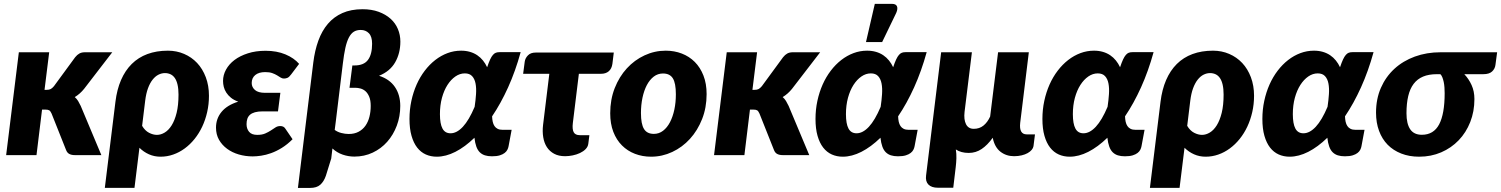

<svg xmlns="http://www.w3.org/2000/svg" viewBox="-20 -782 7568 968"><path d="M228 -518.5 204.5 -329H215Q228 -329 235.8 -333.2Q243.5 -337.5 252 -347.5L359 -493.5Q369 -506 380.2 -512.2Q391.5 -518.5 408 -518.5H546L404 -334Q383.5 -308.5 357 -292.5Q367 -284 373.8 -272.8Q380.5 -261.5 387 -248L491 0H357Q340.5 0 329.5 -5.8Q318.5 -11.5 313 -26L240 -209.5Q234.5 -222 228.2 -225.8Q222 -229.5 208 -229.5H192L164 0H11L75 -518.5Z M696.5 -147.5Q711 -123 731.5 -112.5Q752 -102 771 -102Q791 -102 810.5 -113.8Q830 -125.5 845.5 -150.2Q861 -175 870.5 -213.2Q880 -251.5 880 -305Q880 -334 875.2 -354.8Q870.5 -375.5 861.5 -388.5Q852.5 -401.5 839.8 -407.5Q827 -413.5 811.5 -413.5Q795 -413.5 779 -405.5Q763 -397.5 749.5 -380.5Q736 -363.5 726.2 -337.2Q716.5 -311 712 -274.5ZM562 -269Q569.5 -330.5 590.2 -378.5Q611 -426.5 644.2 -459.5Q677.5 -492.5 723.2 -509.5Q769 -526.5 826.5 -526.5Q870.5 -526.5 908.2 -510.2Q946 -494 973.8 -464.5Q1001.5 -435 1017.5 -392.8Q1033.5 -350.5 1033.5 -299Q1033.5 -256.5 1024.5 -217Q1015.5 -177.5 999.5 -143.5Q983.5 -109.5 961 -81.5Q938.5 -53.5 911.2 -33.5Q884 -13.5 853.2 -2.8Q822.5 8 789.5 8Q758 8 731 -4Q704 -16 683 -37L658 165H508.5Z M1304.5 -220.5Q1281 -220.5 1265.2 -216Q1249.5 -211.5 1240.2 -203.2Q1231 -195 1227 -183Q1223 -171 1223 -156Q1223 -133 1235.8 -117.5Q1248.5 -102 1277 -102Q1301 -102 1317 -109Q1333 -116 1345.5 -124.2Q1358 -132.5 1368.8 -139.5Q1379.5 -146.5 1393 -146.5Q1410.5 -146.5 1418.5 -133.5L1455 -80Q1428.5 -53.5 1401 -36.5Q1373.5 -19.5 1347 -10Q1320.5 -0.5 1296.5 3Q1272.5 6.5 1254 6.5Q1217.5 6.5 1184 -3.2Q1150.5 -13 1125 -31.8Q1099.5 -50.5 1084.2 -77.2Q1069 -104 1069 -138.5Q1069 -184 1097 -218Q1125 -252 1181 -269.5Q1159 -277.5 1144.5 -289.2Q1130 -301 1121 -315Q1112 -329 1108.2 -344Q1104.5 -359 1104.5 -374Q1104.5 -403.5 1119.5 -431Q1134.5 -458.5 1162.2 -479.5Q1190 -500.5 1229.8 -513.2Q1269.5 -526 1319 -526Q1375.5 -526 1419 -507.8Q1462.5 -489.5 1488 -460L1448 -407Q1438 -393.5 1429.8 -389.8Q1421.5 -386 1411.5 -386Q1402.5 -386 1394.8 -391Q1387 -396 1376.8 -402.2Q1366.5 -408.5 1352.5 -413.5Q1338.5 -418.5 1317 -418.5Q1285 -418.5 1267 -403.8Q1249 -389 1249 -363.5Q1249 -342.5 1265.5 -328.2Q1282 -314 1316.5 -314H1393.5L1381.5 -220.5Z M1667.5 -127Q1681.5 -116.5 1700.8 -111.5Q1720 -106.5 1738 -106.5Q1767 -106.5 1788 -117.8Q1809 -129 1822.5 -148.2Q1836 -167.5 1842.5 -193.2Q1849 -219 1849 -248Q1849 -276.5 1841.5 -294.2Q1834 -312 1822.8 -322Q1811.5 -332 1797.5 -335.8Q1783.5 -339.5 1771 -339.5H1742L1756.5 -452H1767Q1814.5 -452 1835.2 -480Q1856 -508 1856 -561.5Q1856 -597.5 1840 -614.2Q1824 -631 1798.5 -631Q1778 -631 1763.8 -622Q1749.5 -613 1739 -593Q1728.5 -573 1721.2 -540.5Q1714 -508 1708.5 -461.5L1672.5 -166ZM1559.5 -466.5Q1567 -527.5 1585 -577Q1603 -626.5 1633 -661.8Q1663 -697 1706.2 -716.2Q1749.5 -735.5 1808 -735.5Q1853.5 -735.5 1889 -722.5Q1924.5 -709.5 1949 -687.5Q1973.5 -665.5 1986 -635.8Q1998.5 -606 1998.5 -572.5Q1998.5 -514 1972.5 -468.2Q1946.5 -422.5 1891 -400Q1944 -383 1971 -343.5Q1998 -304 1998 -248Q1998 -195 1980.5 -148.5Q1963 -102 1932.2 -67.2Q1901.5 -32.5 1859 -12.5Q1816.5 7.5 1766.5 7.5Q1736.5 7.5 1707.5 -2.5Q1678.5 -12.5 1656 -33.5L1650 17L1623 104Q1613 133 1595 149.2Q1577 165.5 1543 165.5H1482L1523 -169.5Z M2251.5 -110Q2283 -110 2313.8 -143Q2344.5 -176 2373 -243.5Q2378 -277 2380 -307.5Q2382 -338 2377.5 -361.2Q2373 -384.5 2360.2 -398.2Q2347.5 -412 2323.5 -412Q2298.5 -412 2276 -396.5Q2253.5 -381 2236 -353.8Q2218.5 -326.5 2208.2 -288.8Q2198 -251 2198 -206.5Q2198 -158 2210.8 -134Q2223.5 -110 2251.5 -110ZM2605 -519Q2578.5 -423 2541.8 -341.8Q2505 -260.5 2461 -195.5Q2461.5 -180.5 2464.2 -168Q2467 -155.5 2473 -146.5Q2479 -137.5 2489 -132.5Q2499 -127.5 2514 -127.5H2559.5L2544 -44.5Q2542.5 -36 2538 -27Q2533.5 -18 2524.2 -10.8Q2515 -3.5 2499.8 1.2Q2484.5 6 2460.5 6Q2440 6 2425 1.2Q2410 -3.5 2399 -14.2Q2388 -25 2381.5 -43Q2375 -61 2372 -87.5Q2324 -41 2275.8 -16.5Q2227.5 8 2182 8Q2152 8 2126.8 -3.2Q2101.5 -14.5 2083.2 -38Q2065 -61.5 2054.8 -97.2Q2044.5 -133 2044.5 -182.5Q2044.5 -229.5 2054 -273.5Q2063.5 -317.5 2080.5 -355.8Q2097.5 -394 2121.5 -425.5Q2145.5 -457 2174.5 -479.5Q2203.5 -502 2236.2 -514.2Q2269 -526.5 2304.5 -526.5Q2329 -526.5 2349.5 -520.5Q2370 -514.5 2386.2 -503.5Q2402.5 -492.5 2415 -477Q2427.5 -461.5 2436 -443Q2444 -467 2451 -482Q2458 -497 2465.2 -505.2Q2472.5 -513.5 2480.2 -516.2Q2488 -519 2498 -519Z M3067.5 -460Q3064 -435.5 3049.2 -422.8Q3034.5 -410 3010.5 -410H2898.5L2868 -161Q2864.5 -131 2872.2 -115.8Q2880 -100.5 2903.5 -100.5H2951.5L2946 -57Q2944 -42 2932.5 -30.2Q2921 -18.5 2904 -10.5Q2887 -2.5 2867.2 1.5Q2847.5 5.5 2829 5.5Q2796.5 5.5 2773.8 -6.8Q2751 -19 2737.2 -40.2Q2723.5 -61.5 2718.8 -90.2Q2714 -119 2718 -152.5L2749.5 -410H2617.5L2625.5 -471Q2628 -489 2641.8 -503Q2655.5 -517 2680.5 -517H3074.5Z M3276.5 -107Q3302.5 -107 3323 -122.8Q3343.5 -138.5 3357.8 -165.8Q3372 -193 3379.8 -229.2Q3387.5 -265.5 3387.5 -306.5Q3387.5 -363 3372.2 -387.2Q3357 -411.5 3322.5 -411.5Q3296.5 -411.5 3276 -395.8Q3255.5 -380 3241.2 -353Q3227 -326 3219.2 -289.5Q3211.5 -253 3211.5 -212Q3211.5 -156.5 3226.8 -131.8Q3242 -107 3276.5 -107ZM3262.5 8Q3219 8 3181.2 -6.5Q3143.5 -21 3115.8 -48.8Q3088 -76.5 3072.2 -117.2Q3056.5 -158 3056.5 -211Q3056.5 -280 3079.2 -337.8Q3102 -395.5 3140.5 -437.5Q3179 -479.5 3229.8 -503Q3280.5 -526.5 3336.5 -526.5Q3380 -526.5 3417.5 -512Q3455 -497.5 3482.8 -469.8Q3510.5 -442 3526.5 -401.2Q3542.5 -360.5 3542.5 -307.5Q3542.5 -239.5 3519.8 -181.8Q3497 -124 3458.5 -81.8Q3420 -39.5 3369.2 -15.8Q3318.5 8 3262.5 8Z M3797 -518.5 3773.5 -329H3784Q3797 -329 3804.8 -333.2Q3812.5 -337.5 3821 -347.5L3928 -493.5Q3938 -506 3949.2 -512.2Q3960.5 -518.5 3977 -518.5H4115L3973 -334Q3952.5 -308.5 3926 -292.5Q3936 -284 3942.8 -272.8Q3949.5 -261.5 3956 -248L4060 0H3926Q3909.5 0 3898.5 -5.8Q3887.5 -11.5 3882 -26L3809 -209.5Q3803.5 -222 3797.2 -225.8Q3791 -229.5 3777 -229.5H3761L3733 0H3580L3644 -518.5Z M4298.5 -110Q4330 -110 4360.8 -143Q4391.5 -176 4420 -243.5Q4425 -277 4427 -307.5Q4429 -338 4424.5 -361.2Q4420 -384.5 4407.2 -398.2Q4394.5 -412 4370.5 -412Q4345.5 -412 4323 -396.5Q4300.5 -381 4283 -353.8Q4265.5 -326.5 4255.2 -288.8Q4245 -251 4245 -206.5Q4245 -158 4257.8 -134Q4270.5 -110 4298.5 -110ZM4652 -519Q4625.5 -423 4588.8 -341.8Q4552 -260.5 4508 -195.5Q4508.5 -180.5 4511.2 -168Q4514 -155.5 4520 -146.5Q4526 -137.5 4536 -132.5Q4546 -127.5 4561 -127.5H4606.5L4591 -44.5Q4589.5 -36 4585 -27Q4580.5 -18 4571.2 -10.8Q4562 -3.5 4546.8 1.2Q4531.5 6 4507.5 6Q4487 6 4472 1.2Q4457 -3.5 4446 -14.2Q4435 -25 4428.5 -43Q4422 -61 4419 -87.5Q4371 -41 4322.8 -16.5Q4274.5 8 4229 8Q4199 8 4173.8 -3.2Q4148.5 -14.5 4130.2 -38Q4112 -61.5 4101.8 -97.2Q4091.5 -133 4091.5 -182.5Q4091.5 -229.5 4101 -273.5Q4110.5 -317.5 4127.5 -355.8Q4144.5 -394 4168.5 -425.5Q4192.5 -457 4221.5 -479.5Q4250.5 -502 4283.2 -514.2Q4316 -526.5 4351.5 -526.5Q4376 -526.5 4396.5 -520.5Q4417 -514.5 4433.2 -503.5Q4449.5 -492.5 4462 -477Q4474.5 -461.5 4483 -443Q4491 -467 4498 -482Q4505 -497 4512.2 -505.2Q4519.5 -513.5 4527.2 -516.2Q4535 -519 4545 -519ZM4346 -570 4390.5 -762.5H4477.5Q4497 -762.5 4502.2 -750.2Q4507.5 -738 4498.5 -717L4427.5 -570Z M5198 -104.5 5190.5 -45Q5189 -35.5 5181.5 -26.5Q5174 -17.5 5161.2 -10.2Q5148.5 -3 5131 1.2Q5113.5 5.5 5092.5 5.5Q5053 5.5 5023.8 -17.2Q4994.5 -40 4985 -87.5Q4958.5 -50.5 4929.2 -30.8Q4900 -11 4864 -11Q4825 -11 4799 -28.5Q4802.5 -7 4801.8 16.2Q4801 39.5 4798.5 60L4786 164.5H4709Q4676.5 164.5 4660.8 148.5Q4645 132.5 4649 102.5L4725 -518.5H4880L4843 -218Q4838.5 -179.5 4850.2 -156Q4862 -132.5 4889.5 -132.5Q4918 -132.5 4938.2 -148.8Q4958.5 -165 4972 -194.5L5012 -518.5H5167L5123.5 -162.5Q5117 -104.5 5156.5 -104.5Z M5442.5 -110Q5474 -110 5504.8 -143Q5535.5 -176 5564 -243.5Q5569 -277 5571 -307.5Q5573 -338 5568.5 -361.2Q5564 -384.5 5551.2 -398.2Q5538.5 -412 5514.5 -412Q5489.5 -412 5467 -396.5Q5444.5 -381 5427 -353.8Q5409.5 -326.5 5399.2 -288.8Q5389 -251 5389 -206.5Q5389 -158 5401.8 -134Q5414.5 -110 5442.5 -110ZM5796 -519Q5769.5 -423 5732.8 -341.8Q5696 -260.5 5652 -195.5Q5652.5 -180.5 5655.2 -168Q5658 -155.5 5664 -146.5Q5670 -137.5 5680 -132.5Q5690 -127.5 5705 -127.5H5750.5L5735 -44.5Q5733.5 -36 5729 -27Q5724.5 -18 5715.2 -10.8Q5706 -3.5 5690.8 1.2Q5675.5 6 5651.5 6Q5631 6 5616 1.2Q5601 -3.5 5590 -14.2Q5579 -25 5572.5 -43Q5566 -61 5563 -87.5Q5515 -41 5466.8 -16.5Q5418.5 8 5373 8Q5343 8 5317.8 -3.2Q5292.5 -14.5 5274.2 -38Q5256 -61.5 5245.8 -97.2Q5235.5 -133 5235.5 -182.5Q5235.5 -229.5 5245 -273.5Q5254.5 -317.5 5271.5 -355.8Q5288.5 -394 5312.5 -425.5Q5336.5 -457 5365.5 -479.5Q5394.5 -502 5427.2 -514.2Q5460 -526.5 5495.5 -526.5Q5520 -526.5 5540.5 -520.5Q5561 -514.5 5577.2 -503.5Q5593.5 -492.5 5606 -477Q5618.5 -461.5 5627 -443Q5635 -467 5642 -482Q5649 -497 5656.2 -505.2Q5663.5 -513.5 5671.2 -516.2Q5679 -519 5689 -519Z M5965.5 -147.5Q5980 -123 6000.5 -112.5Q6021 -102 6040 -102Q6060 -102 6079.5 -113.8Q6099 -125.5 6114.5 -150.2Q6130 -175 6139.5 -213.2Q6149 -251.5 6149 -305Q6149 -334 6144.2 -354.8Q6139.5 -375.5 6130.5 -388.5Q6121.5 -401.5 6108.8 -407.5Q6096 -413.5 6080.5 -413.5Q6064 -413.5 6048 -405.5Q6032 -397.5 6018.5 -380.5Q6005 -363.5 5995.2 -337.2Q5985.5 -311 5981 -274.5ZM5831 -269Q5838.5 -330.5 5859.2 -378.5Q5880 -426.5 5913.2 -459.5Q5946.5 -492.5 5992.2 -509.5Q6038 -526.5 6095.5 -526.5Q6139.5 -526.5 6177.2 -510.2Q6215 -494 6242.8 -464.5Q6270.5 -435 6286.5 -392.8Q6302.5 -350.5 6302.5 -299Q6302.5 -256.5 6293.5 -217Q6284.5 -177.5 6268.5 -143.5Q6252.5 -109.5 6230 -81.5Q6207.5 -53.5 6180.2 -33.5Q6153 -13.5 6122.2 -2.8Q6091.5 8 6058.5 8Q6027 8 6000 -4Q5973 -16 5952 -37L5927 165H5777.5Z M6551.5 -110Q6583 -110 6613.8 -143Q6644.5 -176 6673 -243.5Q6678 -277 6680 -307.5Q6682 -338 6677.5 -361.2Q6673 -384.5 6660.2 -398.2Q6647.5 -412 6623.5 -412Q6598.5 -412 6576 -396.5Q6553.5 -381 6536 -353.8Q6518.5 -326.5 6508.2 -288.8Q6498 -251 6498 -206.5Q6498 -158 6510.8 -134Q6523.5 -110 6551.5 -110ZM6905 -519Q6878.5 -423 6841.8 -341.8Q6805 -260.5 6761 -195.5Q6761.5 -180.5 6764.2 -168Q6767 -155.5 6773 -146.5Q6779 -137.5 6789 -132.5Q6799 -127.5 6814 -127.5H6859.5L6844 -44.5Q6842.5 -36 6838 -27Q6833.5 -18 6824.2 -10.8Q6815 -3.5 6799.8 1.2Q6784.5 6 6760.5 6Q6740 6 6725 1.2Q6710 -3.5 6699 -14.2Q6688 -25 6681.5 -43Q6675 -61 6672 -87.5Q6624 -41 6575.8 -16.5Q6527.5 8 6482 8Q6452 8 6426.8 -3.2Q6401.5 -14.5 6383.2 -38Q6365 -61.5 6354.8 -97.2Q6344.5 -133 6344.5 -182.5Q6344.5 -229.5 6354 -273.5Q6363.5 -317.5 6380.5 -355.8Q6397.5 -394 6421.5 -425.5Q6445.5 -457 6474.5 -479.5Q6503.5 -502 6536.2 -514.2Q6569 -526.5 6604.5 -526.5Q6629 -526.5 6649.5 -520.5Q6670 -514.5 6686.2 -503.5Q6702.5 -492.5 6715 -477Q6727.5 -461.5 6736 -443Q6744 -467 6751 -482Q6758 -497 6765.2 -505.2Q6772.5 -513.5 6780.2 -516.2Q6788 -519 6798 -519Z M7224.5 -408Q7183.5 -408 7154.5 -395.8Q7125.5 -383.5 7107 -359Q7088.5 -334.5 7079.8 -297.5Q7071 -260.5 7071 -211Q7071 -158 7089.8 -130.2Q7108.5 -102.5 7148.5 -102.5Q7208 -102.5 7235.8 -155.2Q7263.5 -208 7263.5 -312Q7263.5 -326.5 7262.5 -341Q7261.5 -355.5 7258.8 -368.5Q7256 -381.5 7252 -391.8Q7248 -402 7242 -408ZM7528 -518.5 7519.5 -454.5Q7517 -435 7502.5 -421.5Q7488 -408 7458.5 -408H7362.5Q7385 -384.5 7399.2 -353.2Q7413.5 -322 7413.5 -282.5Q7413.5 -220 7392.5 -166.8Q7371.5 -113.5 7334.2 -74.8Q7297 -36 7246 -14Q7195 8 7135 8Q7085 8 7044.8 -7.8Q7004.5 -23.5 6976.2 -52.2Q6948 -81 6932.8 -122Q6917.5 -163 6917.5 -214Q6917.5 -283 6942 -339Q6966.5 -395 7010 -435Q7053.5 -475 7113.2 -496.8Q7173 -518.5 7243 -518.5Z"/></svg>

Font: Lato ExtraBold
Style: Italic
Weight: 800
Italic angle: -7°
Designer: Lukasz Dziedzic with Adam Twardoch and Botio Nikoltchev
Foundry: tyPoland Lukasz Dziedzic
Version: Version 2.015; 2015-08-06; http://www.latofonts.com/